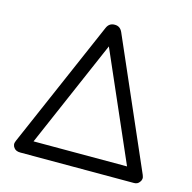

<svg xmlns="http://www.w3.org/2000/svg" viewBox="-98 -754 849 851"><g transform="rotate(15 326.0 -328.0)"><path d="M68 0Q47.5 0 38.5 -12.5Q33.5 -18.5 32.2 -26.5Q31 -34.5 35.5 -44.5L290 -631Q300.5 -655.5 325.5 -655.5H328Q351.5 -655 362 -631L618 -44.5Q622.5 -34.5 621.2 -26.5Q620 -18.5 614.5 -12Q606 0 589.5 0ZM112 -63H541L325.5 -556Z"/></g></svg>

Font: Jura Light Medium
Style: Regular
Weight: 500
Version: Version 5.106